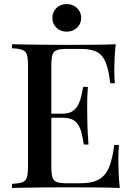

<svg xmlns="http://www.w3.org/2000/svg" viewBox="-20 -926 657 946"><path d="M550 -708Q546 -670 544.5 -634.5Q543 -599 543 -580Q543 -561 544 -544Q545 -527 546 -516H523Q516 -580 501.5 -617Q487 -654 458.5 -669.5Q430 -685 379 -685H310Q278 -685 261.5 -679.5Q245 -674 239 -657.5Q233 -641 233 -606V-102Q233 -68 239 -51Q245 -34 261.5 -28.5Q278 -23 310 -23H375Q432 -23 465.5 -41Q499 -59 516.5 -100Q534 -141 543 -212H566Q563 -183 563 -136Q563 -116 564.5 -78Q566 -40 570 0Q519 -2 455 -2.5Q391 -3 341 -3Q318 -3 282 -3Q246 -3 204.5 -2.5Q163 -2 120.5 -1.5Q78 -1 39 0V-20Q73 -22 90 -28Q107 -34 112.5 -52Q118 -70 118 -106V-602Q118 -639 112.5 -656.5Q107 -674 89.5 -680.5Q72 -687 39 -688V-708Q78 -707 120.5 -706.5Q163 -706 204.5 -705.5Q246 -705 282 -705Q318 -705 341 -705Q387 -705 445.5 -705.5Q504 -706 550 -708ZM384 -366Q384 -366 384 -356Q384 -346 384 -346H203Q203 -346 203 -356Q203 -366 203 -366ZM413 -498Q409 -441 409.5 -411Q410 -381 410 -356Q410 -331 411 -301Q412 -271 416 -214H393Q388 -247 380 -277.5Q372 -308 351.5 -327Q331 -346 288 -346V-366Q320 -366 338.5 -379Q357 -392 367 -413Q377 -434 381.5 -456.5Q386 -479 390 -498ZM308 -906Q339 -906 359.5 -886.5Q380 -867 380 -838Q380 -809 359.5 -789.5Q339 -770 308 -770Q278 -770 258 -789.5Q238 -809 238 -838Q238 -867 258 -886.5Q278 -906 308 -906Z"/></svg>

Font: Playfair Display Medium
Style: Regular
Weight: 500
Designer: Claus Eggers Sørensen
Foundry: Claus Eggers Sørensen
Version: Version 1.203